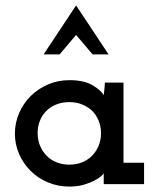

<svg xmlns="http://www.w3.org/2000/svg" viewBox="-20 -680 587 709"><path d="M512 0V-79H436V-375H367Q367 -363 365.5 -350.5Q364 -338 363 -328Q355 -345 323 -364.5Q291 -384 236 -384Q194 -384 157 -368Q120 -352 93 -325Q66 -298 50.5 -262Q35 -226 35 -187Q35 -147 50.5 -111.5Q66 -76 93 -49Q120 -22 157 -6.5Q194 9 236 9Q265 9 288 2.5Q311 -4 328 -13Q344 -21 353 -29Q362 -37 363 -40Q363 -33 363 -30Q363 -27 363 -20V0ZM236 -303Q261 -303 281.5 -295Q302 -287 318 -273Q334 -258 343.5 -236Q353 -214 353 -188Q353 -162 343.5 -140Q334 -118 317 -102Q302 -88 281.5 -80Q261 -72 236 -72Q214 -72 195 -78.5Q176 -85 162 -96Q142 -112 130.5 -136Q119 -160 119 -188Q119 -212 126.5 -232Q134 -252 148 -267Q163 -284 186 -293.5Q209 -303 236 -303ZM200 -479Q215 -497 230.5 -515Q246 -533 261 -551Q276 -533 291.5 -515Q307 -497 322 -479H381Q351 -524 321 -569.5Q291 -615 261 -660Q231 -615 201 -569.5Q171 -524 141 -479Z"/></svg>

Font: Josefin Slab Thin
Style: Bold
Weight: 700
Version: Version 2.000